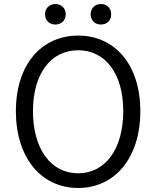

<svg xmlns="http://www.w3.org/2000/svg" viewBox="-20 -922 777 955"><path d="M369 13C550 13 678 -135 678 -369C678 -602 550 -745 369 -745C187 -745 59 -602 59 -369C59 -135 187 13 369 13ZM369 -60C233 -60 144 -181 144 -369C144 -556 233 -672 369 -672C504 -672 593 -556 593 -369C593 -181 504 -60 369 -60ZM255 -800C285 -800 307 -820 307 -851C307 -881 285 -902 255 -902C226 -902 204 -881 204 -851C204 -820 226 -800 255 -800ZM482 -800C512 -800 533 -820 533 -851C533 -881 512 -902 482 -902C452 -902 431 -881 431 -851C431 -820 452 -800 482 -800Z"/></svg>

Font: ChiuKong Gothic MN Normal
Style: Regular
Weight: 350
Designer: Ryoko NISHIZUKA 西塚涼子 (kana, bopomofo & ideographs); Paul D. Hunt (Latin, Greek & Cyrillic); Sandoll Communications 산돌커뮤니
Foundry: Adobe
Version: Version 1.300